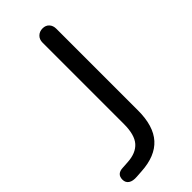

<svg xmlns="http://www.w3.org/2000/svg" viewBox="-243 -753 800 800"><g transform="rotate(-45 157.5 -352.5)"><path d="M-11.2 -28.8Q-11.2 -62 25.9 -63L56.2 -64.9Q106.9 -67.9 132.1 -96.4Q157.2 -125 157.2 -188V-668Q157.2 -687 169.2 -698.5Q181.2 -710 199.2 -710Q217.3 -710 228 -698.5Q238.8 -687 238.8 -668V-187Q238.8 -95.2 196.8 -48.6Q154.8 -2 69.8 2.9L40 4.9Q15.1 6.8 2 -2.2Q-11.2 -11.2 -11.2 -28.8Z"/></g></svg>

Font: Nunito-Regular
Style: Regular
Weight: 400
Designer: Vernon Adams
Foundry: newtypography
Version: Version 3.000